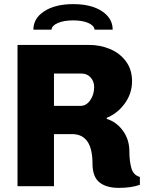

<svg xmlns="http://www.w3.org/2000/svg" viewBox="-20 -904 713 932"><path d="M621 -510Q621 -450 585.5 -401.5Q550 -353 498 -332V-327Q546 -312 577 -269Q608 -226 608 -169Q608 -123 617.5 -88.5Q627 -54 659 -45V-7Q618 8 556 8Q496 8 462.5 -19Q429 -46 429 -110Q429 -253 330 -253H242V0H65V-686H412Q466 -686 514 -666Q562 -646 591.5 -606Q621 -566 621 -510ZM242 -547V-390H371Q399 -390 418 -417.5Q437 -445 437 -481Q437 -509 420 -528Q403 -547 375 -547ZM527 -760H439Q437 -780 408.5 -792.5Q380 -805 335 -805Q290 -805 261 -792.5Q232 -780 230 -760H142Q142 -815 195 -849.5Q248 -884 336 -884Q423 -884 475 -849.5Q527 -815 527 -760Z"/></svg>

Font: Chivo ExtraBold
Style: Regular
Weight: 800
Designer: Hector Gatti
Foundry: Omnibus-Type
Version: Version 1.007